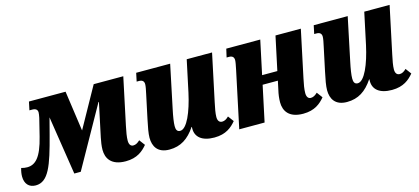

<svg xmlns="http://www.w3.org/2000/svg" viewBox="-79 -896 2763 1266"><g transform="rotate(-15 1302.5 -263.0)"><path d="M44 10C131 10 166 -90 218 -289L247 -400L309 0H353L585 -414H588L539 -183C534 -158 529 -129 529 -102C529 -45 559 10 659 10C737 10 778 -26 808 -62L779 -101C763 -86 750 -78 733 -78C715 -78 705 -93 705 -118C705 -143 711 -178 719 -215L787 -536H585L432 -261L393 -536H143L131 -479H150C174 -479 186 -469 186 -450C186 -442 184 -431 181 -415L151 -294C118 -161 77 -120 20 -120C7 -120 -6 -122 -20 -126C-26 -106 -29 -87 -29 -70C-29 -20 -2 10 44 10Z M957 10C1034 10 1088 -26 1135 -96H1138C1137 -93 1137 -89 1137 -84C1137 -28 1178 10 1264 10C1343 10 1384 -26 1414 -62L1385 -101C1370 -86 1356 -78 1340 -78C1320 -78 1310 -93 1310 -117C1310 -142 1317 -178 1325 -215L1393 -536H1220L1174 -320C1147 -196 1103 -91 1057 -91C1034 -91 1029 -109 1029 -131C1029 -154 1035 -194 1046 -245L1107 -536H875L863 -479H879C904 -479 913 -466 913 -448C913 -433 908 -410 902 -382L868 -222C857 -171 849 -128 849 -99C849 -41 876 10 957 10Z M1870 10C1949 10 1990 -26 2020 -62L1991 -101C1975 -86 1962 -78 1945 -78C1927 -78 1917 -93 1917 -118C1917 -145 1923 -178 1931 -215L1999 -536H1826L1777 -306H1673L1722 -536H1490L1477 -479H1494C1518 -479 1527 -466 1527 -448C1527 -435 1522 -412 1516 -382L1435 0H1608L1660 -244H1764L1751 -183C1745 -158 1741 -129 1741 -102C1741 -45 1771 10 1870 10Z M2169 10C2246 10 2300 -26 2347 -96H2350C2349 -93 2349 -89 2349 -84C2349 -28 2390 10 2476 10C2555 10 2596 -26 2626 -62L2597 -101C2582 -86 2568 -78 2552 -78C2532 -78 2522 -93 2522 -117C2522 -142 2529 -178 2537 -215L2605 -536H2432L2386 -320C2359 -196 2315 -91 2269 -91C2246 -91 2241 -109 2241 -131C2241 -154 2247 -194 2258 -245L2319 -536H2087L2075 -479H2091C2116 -479 2125 -466 2125 -448C2125 -433 2120 -410 2114 -382L2080 -222C2069 -171 2061 -128 2061 -99C2061 -41 2088 10 2169 10Z"/></g></svg>

Font: Noto Serif Condensed Black
Style: Italic
Weight: 900
Width: 3
Italic angle: -12°
Designer: Monotype Design Team
Foundry: Monotype Imaging Inc.
Version: Version 2.013